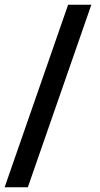

<svg xmlns="http://www.w3.org/2000/svg" viewBox="-23 -731 424 812"><path d="M94.7 61H-3.4L265.1 -710.9H363.3Z"/></svg>

Font: Vazirmatn RD UI FD SemiBold
Style: Regular
Weight: 600
Designer: Saber Rastikerdar
Foundry: Saber Rastikerdar
Version: Version 33.003